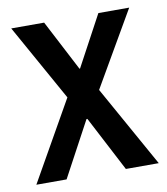

<svg xmlns="http://www.w3.org/2000/svg" viewBox="-66 -582 556 638"><g transform="rotate(-10 212.5 -263.0)"><path d="M6 0 158 -268 14 -526H125L214 -355H216L308 -526H412L266 -274L419 0H308L211 -186H208L108 0Z"/></g></svg>

Font: Archivo Narrow Medium
Style: Regular
Weight: 500
Designer: Hector Gatti
Foundry: Omnibus-Type
Version: Version 3.002